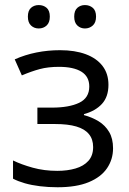

<svg xmlns="http://www.w3.org/2000/svg" viewBox="-20 -748 523 777"><path d="M223.1 -544.9Q283.2 -544.9 327.1 -528.6Q371.1 -512.2 395 -481Q418.9 -449.7 418.9 -404.8Q418.9 -356.4 392.6 -327.6Q366.2 -298.8 319.8 -286.1V-282.2Q352.5 -273.4 379.2 -257.1Q405.8 -240.7 421.6 -214.1Q437.5 -187.5 437.5 -147.9Q437.5 -103 413.1 -67.1Q388.7 -31.2 338.9 -10.7Q289.1 9.8 212.9 9.8Q175.3 9.8 141.6 5.6Q107.9 1.5 80.6 -6.3Q53.2 -14.2 32.7 -24.9V-98.6Q66.9 -82 112.8 -69.3Q158.7 -56.6 211.9 -56.6Q252.9 -56.6 285.6 -66.2Q318.4 -75.7 337.6 -96.9Q356.9 -118.2 356.9 -152.8Q356.9 -184.6 339.8 -205.3Q322.8 -226.1 288.8 -236.1Q254.9 -246.1 203.1 -246.1H131.3V-312.5H190.4Q259.3 -312.5 300.3 -332Q341.3 -351.6 341.3 -397.9Q341.3 -438 309.6 -457.8Q277.8 -477.5 218.8 -477.5Q174.8 -477.5 141.1 -468.5Q107.4 -459.5 68.4 -442.9L39.6 -507.8Q81.5 -526.4 127.4 -535.6Q173.3 -544.9 223.1 -544.9ZM92.8 -680.7Q92.8 -705.1 105.5 -716.3Q118.2 -727.5 136.7 -727.5Q155.8 -727.5 168.7 -716.3Q181.6 -705.1 181.6 -680.7Q181.6 -656.7 168.7 -644.8Q155.8 -632.8 136.7 -632.8Q118.2 -632.8 105.5 -644.8Q92.8 -656.7 92.8 -680.7ZM280.3 -680.7Q280.3 -705.1 293 -716.3Q305.7 -727.5 323.7 -727.5Q342.3 -727.5 355.5 -716.3Q368.7 -705.1 368.7 -680.7Q368.7 -656.7 355.5 -644.8Q342.3 -632.8 323.7 -632.8Q305.7 -632.8 293 -644.8Q280.3 -656.7 280.3 -680.7Z"/></svg>

Font: Wonky
Style: Regular
Weight: 400
Designer: Monotype Design Team
Foundry: Monotype Imaging Inc.
Version: Version 3.000